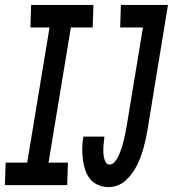

<svg xmlns="http://www.w3.org/2000/svg" viewBox="-54 -755 705 783"><path d="M-34 0 -31 -92H57L148 -643H70L73 -735H327L324 -643H235L144 -92H223L220 0ZM390 8Q367 8 346.5 -0.5Q326 -9 313 -25.5Q300 -42 293 -63.5Q286 -85 283.5 -107Q281 -129 281.5 -152Q282 -175 286 -198H372Q371 -187 369.5 -176.5Q368 -166 367.5 -155Q367 -144 367.5 -133.5Q368 -123 370 -113Q372 -103 377 -93.5Q382 -84 393 -84Q404 -84 412 -93Q420 -102 425.5 -112Q431 -122 435 -132.5Q439 -143 442.5 -153Q446 -163 448.5 -173.5Q451 -184 453.5 -194.5Q456 -205 458 -216Q460 -227 462 -237L529 -643H436L439 -735H631L547 -222Q544 -204 540 -186Q536 -168 531 -150.5Q526 -133 519.5 -115Q513 -97 504.5 -80.5Q496 -64 484.5 -48Q473 -32 458.5 -19Q444 -6 426 1Q408 8 390 8Z"/></svg>

Font: Iosevka Curly Slab SmBdExObl
Style: Regular
Weight: 600
Width: 7
Italic angle: -9°
Monospace: yes
Designer: Belleve Invis
Foundry: Belleve Invis
Version: Version 11.1.0; ttfautohint (v1.8.3)